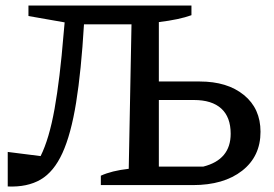

<svg xmlns="http://www.w3.org/2000/svg" viewBox="-20 -670 992 695"><path d="M8 5V-120L127 -105Q158 -167 177.5 -276Q197 -385 210 -545L214 -589L83 -612V-650H673V-615Q629 -599 555 -590V-375H703Q803 -375 863 -326Q923 -277 923 -193Q923 -104 856.5 -52Q790 0 678 0H345V-34Q384 -52 446 -59L456 -582H284Q274 -413 255.5 -298.5Q237 -184 206 -116Q175 -48 127 -20Q79 8 8 5ZM555 -67H716Q815 -92 815 -186Q815 -246 781 -277Q747 -308 682 -308H555Z"/></svg>

Font: Piazzolla Medium
Style: Regular
Weight: 500
Designer: Juan Pablo del Peral
Foundry: Huerta Tipografica
Version: Version 1.330